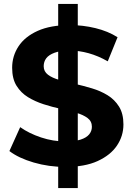

<svg xmlns="http://www.w3.org/2000/svg" viewBox="-20 -840 678 980"><path d="M277 120V-820H377V120ZM313 12Q229 12 152 -10.5Q75 -33 28 -69L83 -191Q128 -159 189.5 -138.5Q251 -118 314 -118Q362 -118 391.5 -127.5Q421 -137 435 -154Q449 -171 449 -193Q449 -221 427 -237.5Q405 -254 369 -264.5Q333 -275 289.5 -284.5Q246 -294 202.5 -308Q159 -322 123 -344Q87 -366 64.5 -402Q42 -438 42 -494Q42 -554 74.5 -603.5Q107 -653 172.5 -682.5Q238 -712 337 -712Q403 -712 467 -696.5Q531 -681 580 -650L530 -527Q481 -555 432 -568.5Q383 -582 336 -582Q289 -582 259 -571Q229 -560 216 -542.5Q203 -525 203 -502Q203 -475 225 -458.5Q247 -442 283 -432Q319 -422 362.5 -412Q406 -402 449.5 -389Q493 -376 529 -354Q565 -332 587.5 -296Q610 -260 610 -205Q610 -146 577 -97Q544 -48 478.5 -18Q413 12 313 12Z"/></svg>

Font: MOST Montserrat
Style: Bold
Weight: 700
Designer: Julieta Ulanovsky
Foundry: Julieta Ulanovsky
Version: Version 8.000;March 11, 2024;FontCreator 15.0.0.2926 64-bit